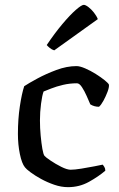

<svg xmlns="http://www.w3.org/2000/svg" viewBox="-20 -773 490 793"><path d="M261 0Q233 0 204 -10Q175 -20 149.5 -34Q124 -48 106 -61.5Q88 -75 83 -82Q70 -98 62 -137Q54 -176 54 -220Q54 -281 62 -334Q70 -387 80 -417Q98 -429 134 -448.5Q170 -468 213 -484Q256 -500 296 -500Q310 -500 332 -490.5Q354 -481 375.5 -467.5Q397 -454 412.5 -441.5Q428 -429 430 -423Q431 -412 424 -393.5Q417 -375 407.5 -357.5Q398 -340 389 -332Q369 -332 353 -342Q347 -356 338 -376.5Q329 -397 318.5 -413Q308 -429 298 -429Q268 -429 240.5 -422.5Q213 -416 191.5 -407.5Q170 -399 160 -395Q154 -379 149.5 -344.5Q145 -310 145 -276Q145 -244 148 -212.5Q151 -181 155 -158Q159 -135 164 -129Q168 -124 188.5 -110Q209 -96 233 -84Q257 -72 272 -72Q288 -72 316 -76.5Q344 -81 369.5 -86Q395 -91 404 -93Q407 -90 411 -83.5Q415 -77 415 -68Q387 -44 347.5 -22Q308 0 261 0ZM204 -565Q194 -568 185.5 -575Q177 -582 173 -587Q206 -636 237.5 -673.5Q269 -711 293 -732Q317 -753 326 -753Q333 -753 345 -744Q357 -735 368 -721Q379 -707 384 -694Z"/></svg>

Font: Texturina
Style: Regular
Weight: 400
Designer: Guillermo Torres Carreño
Foundry: Omnibus-Type
Version: Version 1.002; ttfautohint (v1.8.3)